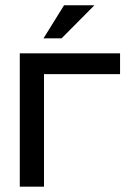

<svg xmlns="http://www.w3.org/2000/svg" viewBox="-20 -700 493 720"><path d="M54.2 0V-500H430.2V-421.9H145V0ZM143.1 -556.2 220.2 -680.2H334L210.9 -556.2Z"/></svg>

Font: LT Wave Text
Style: Regular
Weight: 400
Designer: Daniel Lyons
Version: Version 2.5 (Glyphs App)